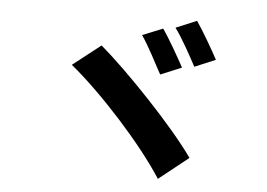

<svg xmlns="http://www.w3.org/2000/svg" viewBox="-49 -799 1097 789"><g transform="rotate(5 500.0 -404.5)"><path d="M597 -691 513 -657C540 -618 578 -545 601 -502L688 -538C667 -577 624 -653 597 -691ZM733 -735 647 -699C676 -661 715 -589 738 -546L824 -582C804 -620 760 -696 733 -735ZM351 -600 236 -510C367 -403 544 -207 629 -74L751 -171C664 -295 464 -504 351 -600Z"/></g></svg>

Font: Noto Sans CJK SC
Style: Bold
Weight: 700
Designer: Ryoko NISHIZUKA 西塚涼子 (kana, bopomofo & ideographs); Paul D. Hunt (Latin, Greek & Cyrillic); Sandoll Communications 산돌커뮤니
Foundry: Adobe
Version: Version 2.004;hotconv 1.0.118;makeotfexe 2.5.65603